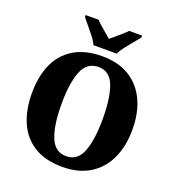

<svg xmlns="http://www.w3.org/2000/svg" viewBox="-163 -1060 1097 1199"><g transform="rotate(20 385.0 -460.5)"><path d="M386 10Q273 10 198.5 -36Q124 -82 87.5 -165Q51 -248 51 -359Q51 -470 87.5 -552Q124 -634 199 -679.5Q274 -725 387 -725Q494 -725 568 -679.5Q642 -634 680.5 -551.5Q719 -469 719 -358Q719 -247 680.5 -164.5Q642 -82 567.5 -36Q493 10 386 10ZM386 -61Q461 -61 491.5 -139.5Q522 -218 522 -358Q522 -498 492 -576Q462 -654 387 -654Q311 -654 279.5 -576Q248 -498 248 -358Q248 -218 279.5 -139.5Q311 -61 386 -61ZM310 -771Q300 -794 279.5 -820.5Q259 -847 237 -873Q215 -899 200 -918V-931H286Q295 -920 314 -903.5Q333 -887 353 -870Q373 -853 387 -841Q401 -853 421.5 -870Q442 -887 460.5 -903.5Q479 -920 489 -931H575V-918Q560 -899 538 -873Q516 -847 495.5 -820.5Q475 -794 465 -771Z"/></g></svg>

Font: Noto Serif SemiCondensed Black
Style: Regular
Weight: 900
Width: 4
Designer: Monotype Design Team
Foundry: Monotype Imaging Inc.
Version: Version 2.014; ttfautohint (v1.8.4.7-5d5b)